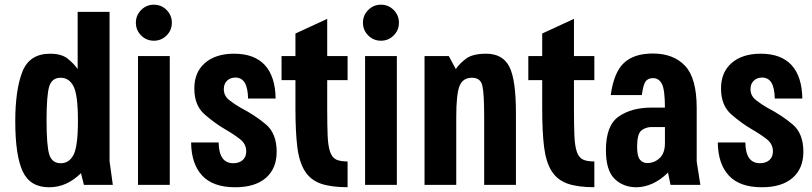

<svg xmlns="http://www.w3.org/2000/svg" viewBox="-20 -780 3425 810"><path d="M307.6 -730V-488.6Q292.4 -510.8 266.1 -532.1Q239.8 -553.4 191.4 -553.4Q104.2 -553.4 74.3 -477.1Q44.4 -400.8 44.4 -268Q44.4 -125 75.5 -57.5Q106.6 10 186.8 10Q226.4 10 259.8 -5.6Q293.2 -21.2 321.6 -49.4L334 0H456L442.2 -99.6V-730ZM308.8 -271.2Q308.8 -163 290.4 -127.2Q272 -91.4 236.6 -91.4Q199 -91.4 187.7 -128.5Q176.4 -165.6 176.4 -272.4Q176.4 -378.6 187.7 -415.3Q199 -452 235.8 -452Q272 -452 290.4 -415.4Q308.8 -378.8 308.8 -271.2Z M696.2 0V-543.4H562.2V0ZM553.2 -684.2Q553.2 -652.6 575.5 -630.4Q597.8 -608.2 629.2 -608.2Q660.6 -608.2 682.8 -630.4Q705 -652.6 705 -684.2Q705 -715.6 682.8 -737.9Q660.6 -760.2 629.2 -760.2Q597.8 -760.2 575.5 -737.9Q553.2 -715.6 553.2 -684.2Z M1147.2 -139.8Q1147.2 -216.4 1102.4 -254.7Q1057.6 -293 994.2 -326Q972.2 -338.6 948.2 -356.9Q924.2 -375.2 924.2 -403.8Q924.2 -426.6 938.1 -439.7Q952 -452.8 973 -452.8Q999.4 -452.8 1012.5 -431Q1025.6 -409.2 1026.6 -364.4H1142.8Q1141.4 -457.2 1097.4 -505.3Q1053.4 -553.4 967.4 -553.4Q889.6 -553.4 844.7 -514.3Q799.8 -475.2 799.8 -407.2Q799.8 -335.2 843.1 -297.5Q886.4 -259.8 927.8 -235.8Q966.6 -213.4 992.7 -192.9Q1018.8 -172.4 1018.8 -141.4Q1018.8 -117.8 1003.8 -104.6Q988.8 -91.4 964.4 -91.4Q933.6 -91.4 918.3 -113.4Q903 -135.4 902.4 -179H786.2Q787.2 -88.4 833 -39.2Q878.8 10 972 10Q1056.4 10 1101.8 -29.6Q1147.2 -69.2 1147.2 -139.8Z M1167.8 -543.4V-442H1226.4V-321.8Q1226.4 -224.4 1234.2 -160.7Q1242 -97 1265.7 -59Q1289.4 -21 1332.6 -5.6Q1375.8 9.8 1446.4 9.8V-98.8Q1415.8 -98.8 1398.6 -106.8Q1381.4 -114.8 1372.8 -138.9Q1364.2 -163 1362.3 -206.5Q1360.4 -250 1360.4 -321V-442H1446.4V-543.4H1360.4V-700.4L1226.4 -638.6V-543.4Z M1654.2 0V-543.4H1520.2V0ZM1511.2 -684.2Q1511.2 -652.6 1533.5 -630.4Q1555.8 -608.2 1587.2 -608.2Q1618.6 -608.2 1640.8 -630.4Q1663 -652.6 1663 -684.2Q1663 -715.6 1640.8 -737.9Q1618.6 -760.2 1587.2 -760.2Q1555.8 -760.2 1533.5 -737.9Q1511.2 -715.6 1511.2 -684.2Z M1771 0H1904.8V-286.4Q1904.8 -382.2 1918.6 -417.1Q1932.4 -452 1971.2 -452Q2006.6 -452 2014.6 -419.7Q2022.6 -387.4 2022.6 -288.8V0H2156.6V-302.8Q2156.6 -445.2 2128.4 -499.3Q2100.2 -553.4 2031 -553.4Q1973.6 -553.4 1945.7 -532.2Q1917.8 -511 1903 -488.6L1873.4 -543.4H1771Z M2208.8 -543.4V-442H2267.4V-321.8Q2267.4 -224.4 2275.2 -160.7Q2283 -97 2306.7 -59Q2330.4 -21 2373.6 -5.6Q2416.8 9.8 2487.4 9.8V-98.8Q2456.8 -98.8 2439.6 -106.8Q2422.4 -114.8 2413.8 -138.9Q2405.2 -163 2403.3 -206.5Q2401.4 -250 2401.4 -321V-442H2487.4V-543.4H2401.4V-700.4L2267.4 -638.6V-543.4Z M2727.2 -326Q2644.8 -326 2590.5 -288.6Q2536.2 -251.2 2536.2 -147Q2536.2 -61 2572.8 -25.5Q2609.4 10 2665 10Q2697.8 10 2732.2 -5.3Q2766.6 -20.6 2798.2 -52L2808.8 0H2934.6L2919.2 -99V-326ZM2556.6 -379H2687.8Q2693.4 -422 2703.4 -436.2Q2713.4 -450.4 2734.8 -450.4Q2760.4 -450.4 2772.8 -425.1Q2785.2 -399.8 2785.2 -324H2919.2Q2919.2 -450 2870.3 -502.1Q2821.4 -554.2 2734.2 -554.2Q2653.8 -554.2 2611.6 -513.9Q2569.4 -473.6 2556.6 -379ZM2667.8 -160.6Q2667.8 -215.6 2686.2 -229.8Q2704.6 -244 2728.2 -244H2785.2V-175.6Q2785.2 -134.2 2763 -113.2Q2740.8 -92.2 2710.8 -92.2Q2691.2 -92.2 2679.5 -106.8Q2667.8 -121.4 2667.8 -160.6Z M3369.2 -139.8Q3369.2 -216.4 3324.4 -254.7Q3279.6 -293 3216.2 -326Q3194.2 -338.6 3170.2 -356.9Q3146.2 -375.2 3146.2 -403.8Q3146.2 -426.6 3160.1 -439.7Q3174 -452.8 3195 -452.8Q3221.4 -452.8 3234.5 -431Q3247.6 -409.2 3248.6 -364.4H3364.8Q3363.4 -457.2 3319.4 -505.3Q3275.4 -553.4 3189.4 -553.4Q3111.6 -553.4 3066.7 -514.3Q3021.8 -475.2 3021.8 -407.2Q3021.8 -335.2 3065.1 -297.5Q3108.4 -259.8 3149.8 -235.8Q3188.6 -213.4 3214.7 -192.9Q3240.8 -172.4 3240.8 -141.4Q3240.8 -117.8 3225.8 -104.6Q3210.8 -91.4 3186.4 -91.4Q3155.6 -91.4 3140.3 -113.4Q3125 -135.4 3124.4 -179H3008.2Q3009.2 -88.4 3055 -39.2Q3100.8 10 3194 10Q3278.4 10 3323.8 -29.6Q3369.2 -69.2 3369.2 -139.8Z"/></svg>

Font: Secuela Light
Style: Regular
Weight: 300
Designer: Fernando Haro
Foundry: deFharo
Version: Version 1.708